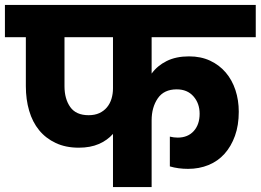

<svg xmlns="http://www.w3.org/2000/svg" viewBox="-37 -760 1059 780"><path d="M323 -292Q348 -292 366.5 -300.5Q385 -309 397.5 -324Q410 -339 416 -359Q422 -379 422 -401V-609H225V-410Q225 -358 248.5 -325Q272 -292 323 -292ZM-17 -740H1002V-609H579V-461Q602 -493 640 -512Q678 -531 731 -531Q779 -531 816.5 -513.5Q854 -496 880 -465.5Q906 -435 919.5 -394Q933 -353 933 -306Q933 -251 917.5 -208Q902 -165 875 -135Q848 -105 810 -89.5Q772 -74 727 -74Q687 -74 653 -84V-205Q661 -203 669 -202Q677 -201 685 -201Q726 -201 750 -227.5Q774 -254 774 -298Q774 -340 749 -368.5Q724 -397 681 -397Q629 -397 604 -360.5Q579 -324 579 -271V0H422V-216Q399 -190 364.5 -175Q330 -160 283 -160Q230 -160 189.5 -179Q149 -198 122 -231Q95 -264 81.5 -310Q68 -356 68 -410V-609H-17Z"/></svg>

Font: SVN-Poppins
Style: Bold
Weight: 700
Designer: Ninad Kale (Devanagari), Jonny Pinhorn (Latin)
Foundry: Indian Type Foundry
Version: Version 3.200;PS 1.000;hotconv 16.6.54;makeotf.lib2.5.65590